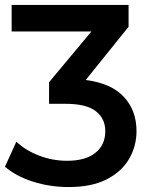

<svg xmlns="http://www.w3.org/2000/svg" viewBox="-39 -554 600 775"><path d="M238 201Q162 201 93.5 179Q25 157 -19 119L27 18Q64 53 118.5 74Q173 95 232 95Q306 95 346 63Q386 31 386 -25Q386 -75 348 -105Q310 -135 225 -135H159V-222L330 -427H8V-534H480V-446L307 -231Q410 -218 461 -163Q512 -108 512 -25Q512 36 482 87.5Q452 139 391.5 170Q331 201 238 201Z"/></svg>

Font: Montserrat SemiBold
Style: Regular
Weight: 600
Designer: Julieta Ulanovsky
Foundry: Julieta Ulanovsky
Version: Version 9.000; ttfautohint (v1.8.4.7-5d5b)